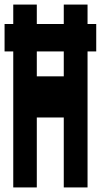

<svg xmlns="http://www.w3.org/2000/svg" viewBox="-21 -820 441 840"><path d="M258 -486H140V-595H258ZM37 -595V0H140V-306H258V0H362V-595H400V-715H362V-800H258V-715H140V-800H37V-715H-1V-595Z"/></svg>

Font: Yard Headline
Style: Regular
Weight: 400
Monospace: yes
Designer: Roman Shamin
Foundry: Evil Martians
Version: Version 1.000